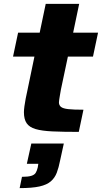

<svg xmlns="http://www.w3.org/2000/svg" viewBox="-20 -678 524 987"><path d="M385 0Q304 0 249.5 -2.5Q195 -5 163 -14.5Q131 -24 117 -44.5Q103 -65 103 -101Q103 -113 105.5 -131.5Q108 -150 112 -171Q116 -192 120 -209L157 -387H47L73 -510H184L215 -658H387L356 -510H484L458 -387H329L293 -217Q290 -201 288 -188Q286 -175 284.5 -166.5Q283 -158 283 -152Q283 -137 293.5 -128.5Q304 -120 331 -117Q358 -114 409 -114ZM81 289 93 231Q124 231 140.5 226Q157 221 163.5 210.5Q170 200 174 183L177 164H118L141 60H308L289 147Q282 183 272 209.5Q262 236 241.5 254Q221 272 183 280.5Q145 289 81 289Z"/></svg>

Font: Saira Expanded
Style: Bold Italic
Weight: 700
Width: 7
Italic angle: -12°
Designer: Hector Gatti with collaboration of the Omnibus-Type team
Foundry: Omnibus-Type
Version: Version 1.101